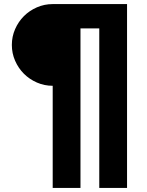

<svg xmlns="http://www.w3.org/2000/svg" viewBox="-20 -720 720 940"><path d="M238 -300Q197 -300 160.5 -316Q124 -332 97 -359Q70 -386 54 -422.5Q38 -459 38 -500Q38 -541 54 -577.5Q70 -614 97 -641Q124 -668 160.5 -684Q197 -700 238 -700H602V200H466V-581H374V200H238Z"/></svg>

Font: Golos UI VF
Style: Regular
Weight: 400
Designer: A.Korolkova, Vitaly Kuzmin
Foundry: ParaType Ltd
Version: Version 2.000